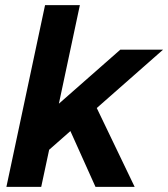

<svg xmlns="http://www.w3.org/2000/svg" viewBox="-20 -730 657 750"><path d="M5 0 156 -710H292L210 -325L450 -536H617L358 -308L506 0H353L255 -218L172 -145L141 0Z"/></svg>

Font: Geist Mono
Style: Bold Italic
Weight: 700
Italic angle: -12°
Monospace: yes
Designer: Basement.studio, Andrés Briganti, Mateo Zaragoza
Foundry: Basement.studio, Vercel, Andrés Briganti, Guido Ferreyra, Mateo Zaragoza
Version: Version 1.500; ttfautohint (v1.8.4.7-5d5b)